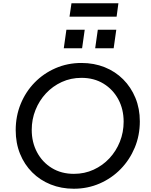

<svg xmlns="http://www.w3.org/2000/svg" viewBox="-20 -1142 921 1174"><path d="M431 12Q355 12 290 -14Q225 -40 177 -88Q129 -136 102.5 -201.5Q76 -267 76 -346Q76 -432 106.5 -506.5Q137 -581 191.5 -637Q246 -693 319.5 -725Q393 -757 478 -757Q555 -757 620 -731Q685 -705 733 -657Q781 -609 808 -543.5Q835 -478 835 -400Q835 -314 804 -239.5Q773 -165 718 -108.5Q663 -52 589.5 -20Q516 12 431 12ZM432 -79Q497 -79 552.5 -104.5Q608 -130 649 -174Q690 -218 713 -275.5Q736 -333 736 -398Q736 -474 703.5 -534.5Q671 -595 613 -630.5Q555 -666 478 -666Q413 -666 357.5 -640.5Q302 -615 261 -571Q220 -527 197 -469.5Q174 -412 174 -348Q174 -272 206.5 -211Q239 -150 297 -114.5Q355 -79 432 -79ZM405 -1040 417 -1122H704L693 -1040ZM370 -847 386 -960H498L482 -847ZM562 -847 578 -960H691L675 -847Z"/></svg>

Font: Plus Jakarta Sans Medium
Style: Italic
Weight: 500
Italic angle: -8°
Designer: Gumpita Rahayu
Foundry: Tokotype
Version: Version 2.071; ttfautohint (v1.8.4.7-5d5b);gftools[0.9.29]